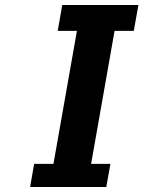

<svg xmlns="http://www.w3.org/2000/svg" viewBox="-20 -745 640 765"><path d="M116 -92H193L286.5 -622H210L228 -725H531.5L513 -622H436.5L343 -92H420L403.5 0H100Z"/></svg>

Font: JuliaMono ExtraBold
Style: Italic
Weight: 800
Italic angle: -9°
Monospace: yes
Designer: cormullion
Foundry: corm
Version: Version 0.057; ttfautohint (v1.8.4)